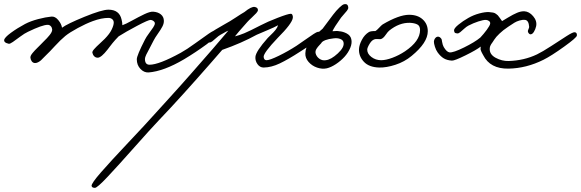

<svg xmlns="http://www.w3.org/2000/svg" viewBox="-50 -323 2829 935"><path d="M1009.8 -162.1Q1008.3 -145.5 955.8 -106.9Q903.3 -68.4 846.2 -34.2Q747.6 23.9 673.8 29.8Q651.4 31.2 633.8 12.5Q616.2 -6.3 616.2 -34.2Q616.2 -52.7 655.8 -129.9Q662.1 -142.6 675 -159.9Q688 -177.2 696.3 -189.9Q704.6 -202.6 704.1 -210Q703.6 -216.3 697.5 -220.7Q691.4 -225.1 684.1 -226.1Q672.9 -226.6 617.2 -197Q561.5 -167.5 527.8 -146Q520 -138.2 511 -128.2Q502 -118.2 498 -113Q494.1 -107.9 484.1 -95.2Q474.1 -82.5 474.1 -82Q442.9 -42 425.8 -42Q416 -42 409.2 -48.6Q402.3 -55.2 399.9 -65.9Q398.4 -72.3 408.4 -83.7Q418.5 -95.2 436.8 -111.8Q455.1 -128.4 460 -133.8Q483.9 -158.2 493.9 -179.2Q503.9 -200.2 503.9 -212.9Q503.9 -223.6 496.3 -229.7Q488.8 -235.8 478 -235.8Q444.3 -235.8 401.9 -220.2Q368.7 -208 328.6 -186.3Q288.6 -164.6 268.1 -147.9Q245.1 -128.9 217 -98.4Q189 -67.9 178.2 -58.1Q173.8 -54.2 164.8 -44.7Q155.8 -35.2 149.7 -29.5Q143.6 -23.9 134.8 -19.5Q126 -15.1 118.2 -16.1Q109.4 -17.6 104.2 -25.1Q99.1 -32.7 98.1 -42Q97.7 -46.9 100.3 -52.5Q103 -58.1 108.9 -65.2Q114.7 -72.3 119.6 -77.4Q124.5 -82.5 133.1 -91.1Q141.6 -99.6 146 -104Q150.4 -108.9 161.6 -119.9Q172.9 -130.9 178.5 -137Q184.1 -143.1 191.2 -151.6Q198.2 -160.2 201.4 -167.2Q204.6 -174.3 204.1 -180.2Q203.1 -189.5 197 -195.8Q190.9 -202.1 182.1 -202.1Q156.2 -202.1 85.9 -168Q69.8 -160.6 48.6 -144.8Q27.3 -128.9 12.7 -118.7Q-2 -108.4 -7.8 -109.9Q-14.6 -111.8 -19 -113.5Q-23.4 -115.2 -26.9 -118.9Q-30.3 -122.6 -29.8 -127.9Q-28.3 -140.1 2.9 -163.1Q34.2 -186 71.8 -206.1Q98.6 -220.2 135.7 -230Q172.9 -239.7 200.2 -242.2Q218.3 -244.1 233.9 -225.1Q249.5 -206.1 252 -188Q276.4 -206.5 361.3 -241.2Q446.3 -275.9 478 -275.9Q531.2 -275.9 542 -228Q545.9 -212.9 545.9 -200.2Q561 -205.1 592.8 -222.7Q624.5 -240.2 652.6 -253.7Q680.7 -267.1 695.8 -266.1Q719.2 -264.6 733.4 -252.9Q747.6 -241.2 748 -222.2Q748.5 -208.5 740.7 -193.6Q732.9 -178.7 719 -159.2Q705.1 -139.6 698.2 -126Q692.9 -114.3 680.7 -92.3Q668.5 -70.3 662.1 -56.6Q655.8 -43 655.8 -36.1Q655.8 -7.8 678.2 -7.8Q724.1 -7.8 830.1 -65.9Q859.4 -82 899.9 -111.6Q940.4 -141.1 966.8 -159.2Q993.2 -177.2 1002 -175.8Q1005.4 -175.3 1007.6 -170.7Q1009.8 -166 1009.8 -162.1Z M1514.2 -160.2Q1514.2 -155.8 1512.2 -151.4Q1510.3 -147 1506.1 -142.1Q1502 -137.2 1497.8 -132.8Q1493.7 -128.4 1486.6 -122.8Q1479.5 -117.2 1473.9 -113Q1468.3 -108.9 1459 -102.5Q1449.7 -96.2 1443.8 -92.3Q1438 -88.4 1427.7 -81.8Q1417.5 -75.2 1412.1 -71.8Q1353.5 -33.7 1312.5 -14.2Q1271.5 5.4 1233.9 5.9Q1215.8 5.9 1204.1 -10.3Q1192.4 -26.4 1193.8 -45.9Q1195.8 -72.8 1253.9 -138.2Q1256.8 -141.6 1269.5 -153.6Q1282.2 -165.5 1291.5 -177Q1300.8 -188.5 1304.2 -200.2Q1287.1 -190.4 1250.7 -175.3Q1214.4 -160.2 1200.2 -153.8Q1127 -113.3 1032.2 -80.1L971.7 -10.7Q911.1 58.6 845.2 131.6Q779.3 204.6 724.1 262.2Q685.5 302.7 605.2 393.3Q524.9 483.9 473.9 538.1Q422.9 592.3 412.1 591.8Q397.5 591.8 396 582Q395 569.8 441.4 516.6Q487.8 463.4 575.4 370.6Q663.1 277.8 702.1 233.9Q723.6 210 778.6 149.7Q833.5 89.4 881.8 34.2Q999 -98.6 1062 -173.8Q1053.7 -170.4 1049.6 -168.2Q1045.4 -166 1039.1 -162.1Q1032.7 -158.2 1023.9 -153.8Q1014.2 -148.4 1002.7 -137.9Q991.2 -127.4 983.2 -121.3Q975.1 -115.2 968.3 -116.2Q957.5 -117.2 948.2 -133.8Q941.4 -147.9 1045.9 -206.1Q1068.8 -218.3 1097.4 -237.3Q1126 -256.3 1140.1 -264.2Q1174.8 -292.5 1190.9 -289.1Q1206.1 -286.1 1206.1 -273.9Q1206.1 -268.1 1198 -259Q1189.9 -250 1175.8 -237.1Q1161.6 -224.1 1154.3 -215.8Q1103.5 -158.7 1094.2 -146Q1114.7 -150.9 1139.6 -161.1Q1164.6 -171.4 1220.2 -200.2Q1250.5 -216.3 1301.8 -236.1Q1353 -255.9 1366.2 -255.9Q1371.6 -255.9 1374.3 -249.5Q1377 -243.2 1376 -235.8Q1372.1 -208 1302.2 -138.2Q1232.9 -65.4 1233.9 -45.9Q1235.4 -29.8 1248 -29.8Q1263.7 -29.8 1308.1 -51.5Q1352.5 -73.2 1394 -100.1Q1408.2 -109.4 1434.6 -128.2Q1460.9 -147 1476.8 -157.2Q1492.7 -167.5 1498 -168Q1503.9 -168.9 1509 -167Q1514.2 -165 1514.2 -160.2Z M1660.6 -132.8Q1665.5 -113.8 1655.8 -90.1Q1646 -66.4 1627.7 -46.4Q1609.4 -26.4 1585.7 -10.7Q1562 4.9 1541 9.8Q1518.6 14.6 1493.9 6.1Q1469.2 -2.4 1452.6 -21.5Q1436 -40.5 1437 -63Q1437.5 -92.3 1458.7 -120.6Q1480 -148.9 1521 -183.1Q1528.3 -192.9 1545.7 -216.1Q1563 -239.3 1571.8 -251Q1587.4 -271.5 1602.5 -285.9Q1617.7 -300.3 1624 -301.8Q1644.5 -307.6 1646 -286.1Q1646.5 -279.8 1639.4 -270.5Q1632.3 -261.2 1620.8 -248.8Q1609.4 -236.3 1604 -227.1Q1579.6 -193.4 1568.8 -170.9Q1592.3 -173.3 1601.1 -170.9Q1619.6 -169.9 1638.2 -160.2Q1656.7 -150.4 1660.6 -132.8ZM1623 -116.2Q1621.1 -127.9 1606.9 -133.3Q1592.8 -138.7 1574.7 -136.2Q1560.5 -134.3 1552.7 -132.8Q1544.9 -131.3 1534.9 -127.7Q1524.9 -124 1518.1 -118.2Q1515.6 -113.3 1506.3 -104Q1497.1 -94.7 1491 -84.7Q1484.9 -74.7 1486.8 -64Q1490.7 -47.4 1505.1 -37.1Q1519.5 -26.9 1536.6 -29.8Q1562.5 -32.7 1595.2 -63Q1627.9 -93.3 1623 -116.2Z M2033.2 -170.9Q2033.2 -115.2 1954.6 -50.8Q1919.9 -22 1875.7 -7.6Q1831.5 6.8 1796.4 5.9Q1746.6 4.4 1721.7 -22.5Q1696.8 -49.3 1698.2 -84Q1699.2 -104.5 1712.4 -129.4Q1725.6 -154.3 1746.6 -167Q1754.9 -171.9 1778.3 -171.9Q1784.7 -175.3 1796.1 -187.7Q1807.6 -200.2 1813.5 -204.1Q1893.1 -251 1942.4 -251Q1983.9 -251 2008.5 -228.5Q2033.2 -206.1 2033.2 -170.9ZM1995.6 -176.8Q1995.6 -197.3 1981.9 -204.1Q1968.3 -210.9 1946.3 -211.9Q1894 -213.4 1845.2 -173.8Q1838.9 -168.9 1827.6 -152.6Q1816.4 -136.2 1805.2 -132.8Q1801.3 -131.8 1793 -132.6Q1784.7 -133.3 1779.3 -132.8Q1762.7 -130.9 1750.5 -110.8Q1738.3 -90.8 1738.3 -81.1Q1738.3 -61 1758.8 -45.4Q1779.3 -29.8 1806.2 -29.8Q1829.1 -29.8 1861.1 -41.7Q1893.1 -53.7 1922.4 -73.2Q1995.6 -122.6 1995.6 -176.8Z M2759.3 -149.9Q2758.8 -140.1 2697 -95.7Q2635.3 -51.3 2597.2 -32.2Q2513.2 9.8 2426.3 11.2Q2336.9 12.7 2303.2 -54.2Q2301.8 -56.6 2298.6 -62.5Q2295.4 -68.4 2294.7 -70.1Q2293.9 -71.8 2291.7 -77.6Q2289.6 -83.5 2290.3 -86.2Q2291 -88.9 2291 -96.2Q2270 -79.6 2217 -53.5Q2164.1 -27.3 2150.9 -27.8Q2127 -29.3 2111.1 -38.8Q2095.2 -48.3 2081.1 -67.9Q2072.8 -79.6 2067.9 -95.5Q2063 -111.3 2063 -120.1Q2064 -131.3 2070.8 -138.7Q2077.6 -146 2086.9 -144Q2091.8 -142.6 2095.9 -138.2Q2100.1 -133.8 2101.1 -129.9Q2101.6 -127 2103 -118.7Q2104.5 -110.4 2106.2 -105Q2107.9 -99.6 2110.8 -94.2Q2125 -69.8 2139.2 -67.9Q2157.2 -65.9 2209.7 -91.8Q2262.2 -117.7 2289.1 -140.1Q2305.7 -157.7 2320.6 -178Q2335.4 -198.2 2336.9 -207Q2338.4 -214.8 2332.3 -220Q2326.2 -225.1 2316.9 -226.1Q2304.2 -226.6 2279.3 -218.5Q2254.4 -210.4 2231 -198.2Q2221.7 -193.4 2210.4 -183.1Q2199.2 -172.9 2191.2 -166.3Q2183.1 -159.7 2177.2 -160.2Q2168 -161.1 2165.3 -163.3Q2162.6 -165.5 2161.1 -173.8Q2159.7 -184.1 2181.9 -202.4Q2204.1 -220.7 2231 -235.8Q2255.9 -250 2284.2 -257.6Q2312.5 -265.1 2331.1 -264.2Q2343.8 -263.2 2351.3 -261.7Q2358.9 -260.3 2365.2 -255.6Q2371.6 -251 2374.3 -248.3Q2377 -245.6 2384 -235.6Q2391.1 -225.6 2395 -220.2Q2398.4 -222.2 2423.8 -237.5Q2449.2 -252.9 2468 -260.7Q2486.8 -268.6 2502.9 -268.1Q2526.9 -267.1 2546.4 -244.1Q2565.9 -221.2 2561 -195.8Q2557.6 -180.2 2550 -168Q2542.5 -155.8 2533.2 -155.8Q2529.8 -155.8 2526.1 -159.4Q2522.5 -163.1 2521 -168Q2519.5 -172.4 2523.2 -180.2Q2526.9 -188 2526.9 -191.9Q2524.9 -223.6 2507.3 -226.1Q2494.1 -227.5 2479.7 -223.1Q2465.3 -218.8 2455.3 -212.6Q2445.3 -206.5 2428.7 -195.3Q2423.3 -191.9 2420.9 -189.9Q2400.9 -176.8 2382.8 -159.7Q2364.7 -142.6 2356.9 -129.9Q2353.5 -124 2348.9 -117.7Q2344.2 -111.3 2342 -107.9Q2339.8 -104.5 2337.6 -99.4Q2335.4 -94.2 2335 -87.9Q2332.5 -58.6 2363.5 -41.7Q2394.5 -24.9 2427.2 -25.9Q2502.4 -28.3 2564.9 -58.1Q2591.3 -70.8 2634.8 -99.1Q2678.2 -127.4 2709.5 -147.5Q2740.7 -167.5 2749 -166Q2760.7 -164.6 2759.3 -149.9Z"/></svg>

Font: Gogol
Style: Regular
Weight: 400
Italic angle: -48°
Designer: Gennady Fridman
Foundry: ParaType Ltd
Version: Version 1.001